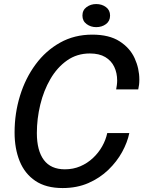

<svg xmlns="http://www.w3.org/2000/svg" viewBox="-20 -918 708 948"><path d="M618.5 -261Q609 -215 583 -167.5Q557 -120 515 -79.5Q473 -39 416.5 -14.2Q360 10.5 289 10.5Q207 10.5 154.5 -25Q102 -60.5 77 -122.5Q52 -184.5 52 -263.5Q52 -358.5 78.8 -445.2Q105.5 -532 155.8 -600Q206 -668 276.8 -707.5Q347.5 -747 435.5 -747Q519 -747 570.2 -714.2Q621.5 -681.5 644.8 -630.5Q668 -579.5 668 -525Q668 -511 666.5 -499Q665 -487 662.5 -476.5H553.5Q555 -484.5 556.8 -497Q558.5 -509.5 558.5 -520Q558.5 -558 544 -588.2Q529.5 -618.5 499.8 -636.2Q470 -654 423.5 -654Q360 -654 311 -619.5Q262 -585 228.8 -527.8Q195.5 -470.5 178.8 -401Q162 -331.5 162 -261Q162 -174.5 196.5 -128.2Q231 -82 300.5 -82Q341.5 -82 376.5 -97Q411.5 -112 439 -137.8Q466.5 -163.5 484.5 -195.5Q502.5 -227.5 509.5 -261ZM455 -784Q428 -784 407.5 -799.2Q387 -814.5 387 -841Q387 -868 407.5 -883Q428 -898 455 -898Q483 -898 503.2 -883Q523.5 -868 523.5 -841Q523.5 -814 503.2 -799Q483 -784 455 -784Z"/></svg>

Font: Epilogue Medium
Style: Italic
Weight: 500
Italic angle: -12°
Designer: Tyler Finck
Foundry: Etcetera Type Co
Version: Version 2.112